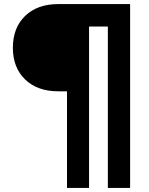

<svg xmlns="http://www.w3.org/2000/svg" viewBox="-20 -720 730 940"><path d="M265 -273Q163 -273 103 -331Q43 -389 43 -486Q43 -584 103 -642Q163 -700 265 -700H538V-590H347V-273ZM308 200V-700H416V200ZM508 200V-700H617V200Z"/></svg>

Font: Fustat
Style: Bold
Weight: 700
Designer: Mohamed Gaber, Khaled Hosny, Laura Garcia Mut
Foundry: Kief Type Foundry, Alif Type Foundry, Hard Type Foundry
Version: Version 1.007